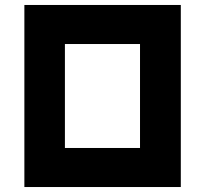

<svg xmlns="http://www.w3.org/2000/svg" viewBox="-20 -711 829 772"><path d="M78 41H707V-691H78ZM241 -116V-534H543V-116Z"/></svg>

Font: コーポレート・ロゴ ver3 Bold
Style: Regular
Weight: 700
Designer: [KANA_main] LOGOTYPE.JP [Source Han Sans] Ryoko NISHIZUKA 西塚涼子 (kana, bopomofo & ideographs); Paul D. Hunt (Latin, Greek
Version: Version 12.001;FEAKit 1.0